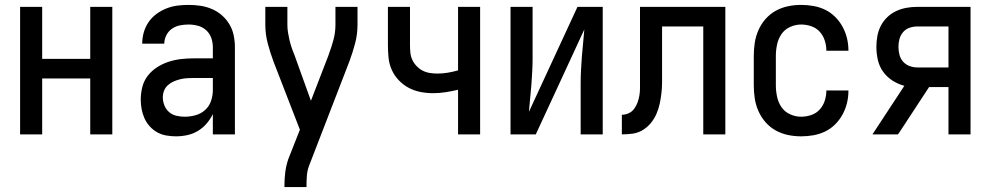

<svg xmlns="http://www.w3.org/2000/svg" viewBox="-20 -548 4040 783"><path d="M62 0V-520H152V-308H348V-520H438V0H348V-228H152V0Z M697 8Q678 8 658 4.5Q638 1 621 -8.5Q604 -18 590.5 -33Q577 -48 569 -66Q561 -84 557.5 -103.5Q554 -123 554 -142Q554 -168 560.5 -193.5Q567 -219 583 -239.5Q599 -260 621 -274Q643 -288 667.5 -296Q692 -304 717.5 -307Q743 -310 769 -310H848V-355Q848 -375 841.5 -393.5Q835 -412 820.5 -425Q806 -438 787 -443Q768 -448 749 -448Q731 -448 713.5 -444.5Q696 -441 681.5 -431Q667 -421 658.5 -404.5Q650 -388 650 -370H560V-371Q560 -394 566.5 -416.5Q573 -439 586 -458Q599 -477 618 -491Q637 -505 658.5 -513.5Q680 -522 702.5 -525Q725 -528 749 -528Q773 -528 797 -524.5Q821 -521 843.5 -511.5Q866 -502 884.5 -486Q903 -470 915.5 -449Q928 -428 933 -404Q938 -380 938 -355V0H848V-83Q838 -62 822.5 -44Q807 -26 787 -14Q767 -2 744 3Q721 8 697 8ZM733 -72Q755 -72 777 -78Q799 -84 816 -99Q833 -114 840.5 -136Q848 -158 848 -180V-230H769Q755 -230 741 -229Q727 -228 713.5 -224.5Q700 -221 687.5 -215.5Q675 -210 664.5 -200.5Q654 -191 649 -178Q644 -165 644 -151Q644 -134 650.5 -118Q657 -102 669.5 -91Q682 -80 699 -76Q716 -72 733 -72Z M1140 215V208Q1140 180 1143.5 153Q1147 126 1156 100L1203 -19L1095 -298Q1082 -333 1072 -370.5Q1062 -408 1062 -447V-520H1152V-447Q1152 -431 1154.5 -415.5Q1157 -400 1160.5 -385Q1164 -370 1169 -355Q1174 -340 1180 -326L1248 -137L1321 -326V-327Q1332 -356 1340 -386Q1348 -416 1348 -447V-520H1438V-447Q1438 -408 1428 -370.5Q1418 -333 1405 -298L1240 129Q1233 148 1231.5 168Q1230 188 1230 208V215Z M1848 0V-182Q1823 -176 1797.5 -172Q1772 -168 1746 -168Q1720 -168 1694.5 -173Q1669 -178 1646.5 -190Q1624 -202 1606 -221Q1588 -240 1577.5 -263.5Q1567 -287 1564.5 -313Q1562 -339 1562 -364V-520H1652V-364Q1652 -349 1653.5 -333.5Q1655 -318 1661.5 -304Q1668 -290 1679 -278.5Q1690 -267 1703.5 -260Q1717 -253 1732.5 -250.5Q1748 -248 1764 -248Q1785 -248 1806 -251.5Q1827 -255 1848 -261V-520H1938V0Z M2062 0V-520H2152V-312Q2152 -284 2150.5 -256.5Q2149 -229 2147 -201.5Q2145 -174 2142 -147Q2139 -120 2137 -92L2335 -520H2438V0H2348V-208Q2348 -236 2349.5 -263.5Q2351 -291 2353 -318.5Q2355 -346 2358 -373Q2361 -400 2363 -428L2165 0Z M2516 0V-80Q2530 -80 2543.5 -86Q2557 -92 2566 -104Q2575 -116 2580 -130Q2585 -144 2587.5 -158.5Q2590 -173 2590 -187.5Q2590 -202 2590 -217V-520H2938V0H2848V-440H2680V-257Q2680 -235 2680 -213Q2680 -191 2677.5 -169Q2675 -147 2670.5 -125.5Q2666 -104 2657 -83.5Q2648 -63 2634 -46Q2620 -29 2601 -17.5Q2582 -6 2560 -3Q2538 0 2516 0Z M3247 8Q3220 8 3193.5 2.5Q3167 -3 3143.5 -16Q3120 -29 3102 -49.5Q3084 -70 3073 -95Q3062 -120 3058 -146.5Q3054 -173 3054 -200V-320Q3054 -347 3058 -373.5Q3062 -400 3073 -425Q3084 -450 3102 -470.5Q3120 -491 3143.5 -504Q3167 -517 3193.5 -522.5Q3220 -528 3247 -528Q3273 -528 3298 -523.5Q3323 -519 3345.5 -508Q3368 -497 3386 -479Q3404 -461 3416 -439Q3428 -417 3434 -392.5Q3440 -368 3440 -342V-341H3350V-342Q3350 -362 3343.5 -382.5Q3337 -403 3323 -418.5Q3309 -434 3288.5 -441Q3268 -448 3247 -448Q3224 -448 3202 -438Q3180 -428 3167 -409Q3154 -390 3149 -366.5Q3144 -343 3144 -320V-200Q3144 -177 3149 -153.5Q3154 -130 3167 -111Q3180 -92 3202 -82Q3224 -72 3247 -72Q3268 -72 3288.5 -79Q3309 -86 3323 -101.5Q3337 -117 3343.5 -137.5Q3350 -158 3350 -178V-179H3440V-178Q3440 -152 3434 -127.5Q3428 -103 3416 -81Q3404 -59 3386 -41Q3368 -23 3345.5 -12Q3323 -1 3298 3.5Q3273 8 3247 8Z M3538 0 3668 -198Q3642 -205 3619.5 -219.5Q3597 -234 3581.5 -255.5Q3566 -277 3560 -303.5Q3554 -330 3554 -357Q3554 -379 3558 -401Q3562 -423 3572 -442.5Q3582 -462 3598 -477.5Q3614 -493 3634 -502.5Q3654 -512 3676 -516Q3698 -520 3720 -520H3938V0H3848V-193H3769L3649 -10L3642 0ZM3848 -273V-440H3720Q3704 -440 3688.5 -434.5Q3673 -429 3662.5 -416.5Q3652 -404 3648 -388.5Q3644 -373 3644 -357Q3644 -341 3648 -325Q3652 -309 3662.5 -297Q3673 -285 3688.5 -279Q3704 -273 3720 -273Z"/></svg>

Font: Iosevka Curly Medium
Style: Regular
Weight: 500
Monospace: yes
Designer: Belleve Invis
Foundry: Belleve Invis
Version: Version 22.1.2; ttfautohint (v1.8.4)